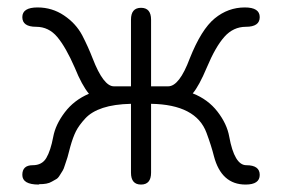

<svg xmlns="http://www.w3.org/2000/svg" viewBox="-20 -489 758 516"><path d="M642 -45Q678 -45 678 -19Q678 7 640 7Q575 7 555 -69Q548 -97 535 -132Q507 -208 386 -210V-25Q386 7 359 7Q332 7 332 -25V-210Q287 -209 256.5 -199Q226 -189 209 -170.5Q192 -152 184 -136Q176 -120 169 -95Q168 -92 164.5 -78Q161 -64 159.5 -60.5Q158 -57 154.5 -45.5Q151 -34 148.5 -30.5Q146 -27 141 -18.5Q136 -10 131 -7.5Q126 -5 119.5 -1Q113 3 104.5 4.5Q96 6 86 6Q85 6 84 7Q40 7 40 -19Q40 -45 68 -45Q93 -45 104.5 -64.5Q116 -84 123 -121Q129 -154 154 -187Q179 -220 219 -237Q200 -260 181 -307Q157 -362 134 -389.5Q111 -417 77 -417Q40 -417 40 -443Q40 -469 81 -469Q120 -469 152 -447.5Q184 -426 201 -394Q217 -363 229 -332Q258 -257 286 -257H332V-436Q332 -468 359 -468Q386 -468 386 -436V-257H432Q462 -257 490 -332Q521 -410 557 -439.5Q593 -469 638 -469Q678 -469 678 -443Q678 -417 641 -417Q607 -417 583 -390Q559 -363 536 -308Q515 -258 498 -238Q539 -222 564.5 -189Q590 -156 596 -122Q610 -45 642 -45Z"/></svg>

Font: Jura
Style: Regular
Weight: 400
Designer: Daniel Johnson, Alexei Vanyashin
Foundry: Daniel Johnson
Version: Version 5.103